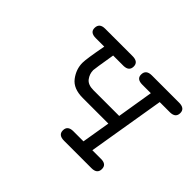

<svg xmlns="http://www.w3.org/2000/svg" viewBox="-97 -598 764 764"><g transform="rotate(45 285.0 -215.5)"><path d="M89 -403Q89 -431 121 -431H275Q308 -431 308 -405Q308 -379 278 -378H219Q204 -288 204 -281Q204 -260 217 -242.5Q230 -225 261 -225H406L431 -378Q431 -378 383 -378Q351 -378 351 -403Q351 -431 384 -431H537Q570 -431 570 -405Q570 -379 540 -378H481L427 -53H476Q507 -53 507 -27Q507 0 475 0H321Q288 0 288 -26Q288 -52 318 -53H377L397 -173H253Q200 -173 176.5 -204Q153 -235 153 -271Q153 -294 169 -378H121Q89 -378 89 -403Z"/></g></svg>

Font: CMU Typewriter Text
Style: LightOblique
Weight: 200
Italic angle: -9.46001°
Version: Version 0.7.0